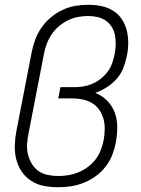

<svg xmlns="http://www.w3.org/2000/svg" viewBox="-20 -772 590 804"><path d="M224 12Q193 12 164 6.5Q135 1 111 -14.5Q87 -30 71 -53.5Q55 -77 48 -105Q41 -133 42 -163.5Q43 -194 49 -225L113 -555Q118 -581 128 -607.5Q138 -634 154.5 -657.5Q171 -681 194 -700Q217 -719 243 -731Q269 -743 296 -747.5Q323 -752 350 -752Q378 -752 404.5 -746.5Q431 -741 453 -727.5Q475 -714 489.5 -692.5Q504 -671 510.5 -645.5Q517 -620 517 -592.5Q517 -565 511 -537Q506 -512 496.5 -487.5Q487 -463 469 -442.5Q451 -422 427.5 -407Q404 -392 379 -383Q407 -372 428.5 -350.5Q450 -329 460.5 -300.5Q471 -272 471 -240Q471 -208 465 -175Q460 -149 450 -123Q440 -97 422 -74Q404 -51 380.5 -34Q357 -17 330.5 -6.5Q304 4 277 8Q250 12 224 12ZM225 -35Q246 -35 267 -38.5Q288 -42 308.5 -50.5Q329 -59 348 -73Q367 -87 380.5 -105Q394 -123 402 -143.5Q410 -164 414 -185Q418 -207 418.5 -230Q419 -253 413.5 -273.5Q408 -294 396 -311.5Q384 -329 366 -340Q348 -351 326.5 -355.5Q305 -360 282 -360H224L233 -407H291Q310 -407 329 -410Q348 -413 366.5 -421Q385 -429 401.5 -442Q418 -455 430.5 -471.5Q443 -488 449.5 -507Q456 -526 460 -545Q464 -565 464.5 -585Q465 -605 461.5 -624Q458 -643 448 -659Q438 -675 423 -685.5Q408 -696 389 -700.5Q370 -705 349 -705Q328 -705 306.5 -701Q285 -697 264.5 -687Q244 -677 226 -661.5Q208 -646 195.5 -627Q183 -608 175.5 -587.5Q168 -567 164 -546L100 -216Q95 -193 93.5 -170Q92 -147 97 -126Q102 -105 113 -86.5Q124 -68 141 -56Q158 -44 180 -39.5Q202 -35 225 -35Z"/></svg>

Font: Lode Dark
Style: Italic
Weight: 400
Italic angle: -11°
Monospace: yes
Designer: Belleve Invis
Foundry: Belleve Invis
Version: Version 29.2.0; ttfautohint (v1.8.3)